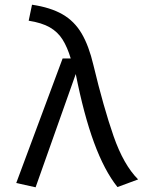

<svg xmlns="http://www.w3.org/2000/svg" viewBox="-20 -791 655 824"><path d="M248.7 -540H283.6Q269.2 -588.2 248.7 -621Q228.2 -653.8 193.8 -673.6Q159.5 -693.3 103.1 -702.1L117.4 -770.8Q196.9 -759 247.9 -729.7Q299 -700.5 330.3 -647.4Q361.5 -594.4 381 -511.3Q424.6 -329.7 467.4 -206.7Q510.3 -83.6 572.8 -21L484.1 11.8Q427.7 -59 383.6 -179Q339.5 -299 305.1 -473.3L132.8 12.8L49.7 -5.6Z"/></svg>

Font: FiraCode Nerd Font
Style: Regular
Weight: 400
Designer: Carrois Corporate, Edenspiekermann AG, Nikita Prokopov
Foundry: Carrois Corporate, Edenspiekermann AG, Nikita Prokopov
Version: Version 6.002;Nerd Fonts 2.2.2